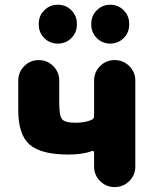

<svg xmlns="http://www.w3.org/2000/svg" viewBox="-20 -796 641 796"><path d="M370.1 -164.1Q370.1 -168 367.2 -169.4Q364.3 -170.9 361.3 -169.9Q323.2 -155.3 263.7 -155.3Q149.4 -155.3 102.5 -196.8Q55.7 -238.3 55.7 -338.9V-461.9Q55.7 -497.1 80.6 -522Q105.5 -546.9 140.6 -546.9Q175.8 -546.9 200.7 -522Q225.6 -497.1 225.6 -461.9V-369.1Q225.6 -315.4 237.8 -301.3Q250 -287.1 293 -287.1Q333 -287.1 361.3 -299.8Q370.1 -304.7 370.1 -314.5V-461.9Q370.1 -497.1 395 -522Q419.9 -546.9 455.1 -546.9H456.1Q491.2 -546.9 516.1 -522Q541 -497.1 541 -461.9V-105.5Q541 -70.3 516.1 -45.4Q491.2 -20.5 456.1 -20.5H455.1Q419.9 -20.5 395 -45.4Q370.1 -70.3 370.1 -105.5ZM140.6 -694.3V-697.3Q140.6 -730.5 163.6 -753.4Q186.5 -776.4 219.7 -776.4Q252.9 -776.4 275.9 -753.4Q298.8 -730.5 298.8 -697.3V-694.3Q298.8 -661.1 275.9 -638.2Q252.9 -615.2 219.7 -615.2Q186.5 -615.2 163.6 -638.2Q140.6 -661.1 140.6 -694.3ZM358.4 -693.4V-697.3Q358.4 -730.5 381.3 -753.4Q404.3 -776.4 437 -776.4Q469.7 -776.4 492.7 -753.4Q515.6 -730.5 515.6 -697.3V-693.4Q515.6 -661.1 492.7 -638.2Q469.7 -615.2 437 -615.2Q404.3 -615.2 381.3 -638.2Q358.4 -661.1 358.4 -693.4Z"/></svg>

Font: Gen Jyuu GothicX Heavy
Style: Bold
Weight: 900
Designer: [Source Han Sans]
Ryoko NISHIZUKA  (kana & ideographs); Paul D. Hunt (Latin, Greek & Cyrillic); Wenlong ZHANG  (bopomofo
Version: Version 1.002.20150607